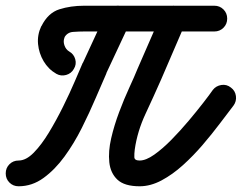

<svg xmlns="http://www.w3.org/2000/svg" viewBox="-65 -606 845 671"><path d="M177 -426Q193 -417 198 -399Q203 -381 193 -365Q184 -349 166 -344Q148 -339 132 -348Q104 -364 87.5 -392Q71 -420 68 -452Q65 -484 79 -514Q79 -514 79 -514Q80 -515 80 -515Q103 -561 142.5 -573.5Q182 -586 229 -586Q343 -586 456.5 -586Q570 -586 684 -586Q684 -586 684 -586Q684 -586 684 -586Q703 -586 716 -573Q729 -560 729 -541Q729 -522 716 -509Q703 -496 684 -496Q570 -496 456.5 -496Q343 -496 229 -496Q211 -496 190.5 -494.5Q170 -493 160 -475Q160 -475 161 -475Q161 -476 161 -476Q155 -463 160 -448Q165 -433 177 -426Q177 -426 177 -426Q177 -426 177 -426ZM305 -560Q313 -577 330.5 -583.5Q348 -590 365 -582Q382 -574 388.5 -556.5Q395 -539 387 -522Q367 -479 346.5 -435.5Q326 -392 306 -349Q306 -349 306 -350Q307 -350 307 -350Q291 -314 269.5 -263.5Q248 -213 221 -159Q194 -105 160.5 -59Q127 -13 87 16Q47 45 0 45Q-19 45 -32 32Q-45 19 -45 0Q-45 -19 -32 -32Q-19 -45 0 -45Q26 -45 53 -72.5Q80 -100 106 -143Q132 -186 155.5 -233.5Q179 -281 196.5 -322Q214 -363 224 -386Q224 -386 224 -386Q225 -387 225 -387Q245 -430 265 -473.5Q285 -517 305 -560Q305 -560 305 -560Q305 -560 305 -560ZM500 -559Q507 -576 524.5 -583Q542 -590 559 -582Q576 -575 583 -557.5Q590 -540 582 -523Q561 -474 540 -425.5Q519 -377 498 -328Q472 -269 443.5 -208Q415 -147 406 -84Q404 -68 404.5 -56.5Q405 -45 423 -45Q445 -45 474 -65.5Q503 -86 534 -117.5Q565 -149 594 -183.5Q623 -218 645.5 -247Q668 -276 679 -292Q690 -306 708.5 -309Q727 -312 742 -300Q757 -289 759.5 -270.5Q762 -252 751 -237Q731 -211 703.5 -174.5Q676 -138 643.5 -100Q611 -62 574.5 -29Q538 4 499.5 24.5Q461 45 423 45Q370 45 345.5 22Q321 -1 317 -39Q313 -77 323.5 -122.5Q334 -168 351.5 -214.5Q369 -261 387 -300Q405 -339 415 -364Q436 -413 457.5 -461.5Q479 -510 500 -559Q500 -559 500 -559Q500 -559 500 -559Z"/></svg>

Font: FRB American Cursive Black
Style: Bold Italic
Weight: 900
Italic angle: -25°
Version: Version 2.0;Modular Font Editor K font №1